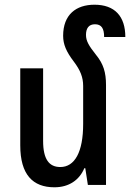

<svg xmlns="http://www.w3.org/2000/svg" viewBox="-20 -785 552 815"><path d="M430 -424C430 -478 419 -514 387 -553C357 -591 345 -611 345 -637C345 -665 357 -682 383 -682C411 -682 422 -664 422 -628H512C512 -716 467 -765 381 -765C303 -765 248 -723 248 -633C248 -597 261 -566 293 -524C321 -487 333 -457 333 -420V-259C333 -139 297 -76 236 -76C189 -76 163 -108 163 -187V-495H66V-168C66 -44 119 10 211 10C273 10 317 -21 338 -71H342L353 0H430Z"/></svg>

Font: Noto Sans Armenian Condensed Medium
Style: Regular
Weight: 500
Width: 3
Designer: Monotype Design Team
Foundry: Monotype Imaging Inc.
Version: Version 2.008